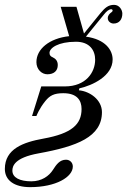

<svg xmlns="http://www.w3.org/2000/svg" viewBox="-32 -604 524 791"><path d="M-12 92C-12 139 27 167 92 167C199 167 268 125 268 82C268 66 256 54 240 54C214 54 200 74 186 96C170 121 140 143 97 143C50 143 19 128 19 99C19 80 28 46 126 28C286 -1 388 -40 388 -142C388 -193 338 -228 293 -232L295 -240C349 -252 432 -291 432 -359C432 -397 403 -442 322 -453L396 -544C406 -557 417 -566 426 -566C429 -566 432 -564 432 -561C432 -558 431 -556 424 -551C419 -547 412 -540 412 -529C412 -517 423 -507 436 -507C459 -507 472 -524 472 -548C472 -563 460 -584 438 -584C413 -584 400 -571 382 -550L314 -466L283 -576H218L253 -455C171 -446 118 -402 118 -348C118 -318 140 -298 163 -298C190 -298 206 -312 206 -336C206 -352 198 -362 185 -368C178 -371 172 -375 172 -386C172 -406 207 -432 281 -432C338 -432 360 -396 360 -358C360 -306 322 -248 235 -248H138L100 -126H118C118 -126 129 -156 155 -188C173 -210 190 -220 229 -220C286 -220 304 -190 304 -155C304 -92 264 -54 147 -33C64 -18 -12 9 -12 92Z"/></svg>

Font: Old Standard
Style: Italic
Weight: 400
Italic angle: -15.2°
Designer: Alexey Kryukov <alexios@thessalonica.org.ru>
Version: Version 2.0